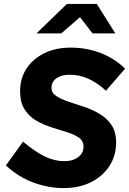

<svg xmlns="http://www.w3.org/2000/svg" viewBox="-20 -954 661 984"><path d="M307 10Q230 10 153.5 -17.5Q77 -45 10 -106L98 -228Q160 -176 210 -152Q260 -128 310 -128Q353 -128 380.5 -148.5Q408 -169 408 -202Q408 -232 384.5 -248.5Q361 -265 324 -276.5Q287 -288 245.5 -301Q204 -314 167 -335Q130 -356 106.5 -392.5Q83 -429 83 -487Q83 -552 115.5 -602Q148 -652 206.5 -681Q265 -710 343 -710Q424 -710 496.5 -682Q569 -654 621 -602L523 -489Q480 -529 434 -550Q388 -571 336 -571Q295 -571 269.5 -553Q244 -535 244 -504Q244 -478 268 -462Q292 -446 329.5 -433.5Q367 -421 409.5 -407Q452 -393 489.5 -371Q527 -349 551 -314Q575 -279 575 -223Q575 -155 540 -102Q505 -49 444.5 -19.5Q384 10 307 10ZM167 -783 323 -934H476L571 -783H454L390 -866L294 -783Z"/></svg>

Font: Red Hat Mono
Style: Bold Italic
Weight: 700
Italic angle: -12°
Monospace: yes
Designer: Pentagram, MCKL
Foundry: Pentagram, MCKL
Version: Version 1.023; ttfautohint (v1.8.3)